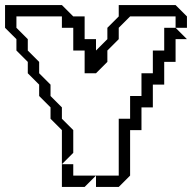

<svg xmlns="http://www.w3.org/2000/svg" viewBox="-20 -740 760 760"><path d="M225 -90V-225L180 -270V-315L135 -360V-405L90 -450V-495L45 -540V-585L0 -630V-720H225L270 -675H315V-585H360V-540L405 -585V-630L450 -675V-720H675L720 -675V-630H675V-675H495L450 -630V-585L405 -540V-495L360 -450H315V-540H270V-630H225V-675H45V-630L90 -585V-540L135 -495V-450L180 -405V-360L225 -315V-270L270 -225V-135ZM360 0V-45H450V-270H495V-360H540V-450H585V-540H630V-630H675L720 -585H675V-495H630V-405H585V-315H540V-225H495V-45L450 0ZM225 0V-90H270V-45H360L315 0Z"/></svg>

Font: Rubik Iso
Style: Regular
Weight: 400
Designer: Hubert and Fischer, NaN
Foundry: Hubert and Fischer, NaN
Version: Version 2.200